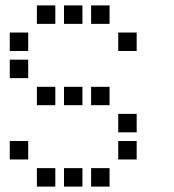

<svg xmlns="http://www.w3.org/2000/svg" viewBox="-20 -704 640 708"><path d="M117 -684Q116 -684 116 -684Q116 -684 116 -683V-617Q116 -616 116 -616Q116 -616 117 -616H183Q184 -616 184 -616Q184 -616 184 -617V-683Q184 -684 184 -684Q184 -684 183 -684ZM217 -684Q216 -684 216 -684Q216 -684 216 -683V-617Q216 -616 216 -616Q216 -616 217 -616H283Q284 -616 284 -616Q284 -616 284 -617V-683Q284 -684 284 -684Q284 -684 283 -684ZM317 -684Q316 -684 316 -684Q316 -684 316 -683V-617Q316 -616 316 -616Q316 -616 317 -616H383Q384 -616 384 -616Q384 -616 384 -617V-683Q384 -684 384 -684Q384 -684 383 -684ZM17 -584Q16 -584 16 -584Q16 -584 16 -583V-517Q16 -516 16 -516Q16 -516 17 -516H83Q84 -516 84 -516Q84 -516 84 -517V-583Q84 -584 84 -584Q84 -584 83 -584ZM417 -584Q416 -584 416 -584Q416 -584 416 -583V-517Q416 -516 416 -516Q416 -516 417 -516H483Q484 -516 484 -516Q484 -516 484 -517V-583Q484 -584 484 -584Q484 -584 483 -584ZM17 -484Q16 -484 16 -484Q16 -484 16 -483V-417Q16 -416 16 -416Q16 -416 17 -416H83Q84 -416 84 -416Q84 -416 84 -417V-483Q84 -484 84 -484Q84 -484 83 -484ZM117 -384Q116 -384 116 -384Q116 -384 116 -383V-317Q116 -316 116 -316Q116 -316 117 -316H183Q184 -316 184 -316Q184 -316 184 -317V-383Q184 -384 184 -384Q184 -384 183 -384ZM217 -384Q216 -384 216 -384Q216 -384 216 -383V-317Q216 -316 216 -316Q216 -316 217 -316H283Q284 -316 284 -316Q284 -316 284 -317V-383Q284 -384 284 -384Q284 -384 283 -384ZM317 -384Q316 -384 316 -384Q316 -384 316 -383V-317Q316 -316 316 -316Q316 -316 317 -316H383Q384 -316 384 -316Q384 -316 384 -317V-383Q384 -384 384 -384Q384 -384 383 -384ZM417 -284Q416 -284 416 -284Q416 -284 416 -283V-217Q416 -216 416 -216Q416 -216 417 -216H483Q484 -216 484 -216Q484 -216 484 -217V-283Q484 -284 484 -284Q484 -284 483 -284ZM17 -184Q16 -184 16 -184Q16 -184 16 -183V-117Q16 -116 16 -116Q16 -116 17 -116H83Q84 -116 84 -116Q84 -116 84 -117V-183Q84 -184 84 -184Q84 -184 83 -184ZM417 -184Q416 -184 416 -184Q416 -184 416 -183V-117Q416 -116 416 -116Q416 -116 417 -116H483Q484 -116 484 -116Q484 -116 484 -117V-183Q484 -184 484 -184Q484 -184 483 -184ZM117 -84Q116 -84 116 -84Q116 -84 116 -83V-17Q116 -16 116 -16Q116 -16 117 -16H183Q184 -16 184 -16Q184 -16 184 -17V-83Q184 -84 184 -84Q184 -84 183 -84ZM217 -84Q216 -84 216 -84Q216 -84 216 -83V-17Q216 -16 216 -16Q216 -16 217 -16H283Q284 -16 284 -16Q284 -16 284 -17V-83Q284 -84 284 -84Q284 -84 283 -84ZM317 -84Q316 -84 316 -84Q316 -84 316 -83V-17Q316 -16 316 -16Q316 -16 317 -16H383Q384 -16 384 -16Q384 -16 384 -17V-83Q384 -84 384 -84Q384 -84 383 -84Z"/></svg>

Font: Doto SemiBold
Style: Regular
Weight: 600
Monospace: yes
Version: Version 1.000